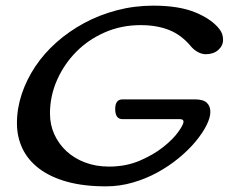

<svg xmlns="http://www.w3.org/2000/svg" viewBox="-20 -646 830 680"><path d="M40 -210Q40 -262 57 -313Q74 -364 105 -410.5Q136 -457 180 -496Q224 -535 277.5 -564Q331 -593 393.5 -609.5Q456 -626 523 -626Q614 -626 672 -602Q730 -578 757 -543Q770 -527 770 -505Q770 -484 753 -469Q736 -454 709 -454Q695 -454 681 -461.5Q667 -469 656 -482Q623 -522 579.5 -539.5Q536 -557 478 -557Q410 -557 351.5 -531.5Q293 -506 250 -462.5Q207 -419 182 -362.5Q157 -306 157 -244Q157 -204 172.5 -170Q188 -136 215.5 -110.5Q243 -85 281.5 -70.5Q320 -56 366 -56Q426 -56 475 -77Q524 -98 558.5 -125.5Q593 -153 611.5 -179Q630 -205 630 -215Q630 -224 617 -224H414Q388 -224 388 -260Q388 -294 414 -294H671Q700 -294 712.5 -282Q725 -270 725 -250Q725 -229 711 -201.5Q697 -174 672.5 -144.5Q648 -115 613.5 -86.5Q579 -58 538 -35.5Q497 -13 450.5 0.5Q404 14 355 14Q276 14 217 -2.5Q158 -19 118.5 -49Q79 -79 59.5 -120Q40 -161 40 -210Z"/></svg>

Font: Sofadi One
Style: Regular
Weight: 400
Designer: Botjo Nikoltchev
Foundry: Botjo Nikoltchev
Version: Version 1.002